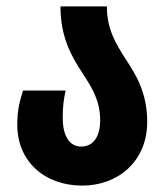

<svg xmlns="http://www.w3.org/2000/svg" viewBox="-20 -570 519 600"><path d="M237 10C348 10 440 -65 440 -189C440 -281 405 -336 371 -388C341 -435 314 -480 314 -550H169C169 -450 206 -390 240 -338C268 -295 293 -255 293 -194C293 -141 270 -112 234 -112C195 -112 176 -148 176 -202C176 -235 179 -260 185 -287H52C40 -249 34 -223 34 -180C34 -65 120 10 237 10Z"/></svg>

Font: Noto Sans Georgian ExtraCondensed ExtraBold
Style: Regular
Weight: 800
Width: 2
Designer: Monotype Design Team, Akaki Razmadze
Foundry: Google LLC
Version: Version 2.005